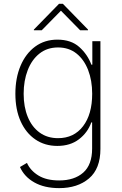

<svg xmlns="http://www.w3.org/2000/svg" viewBox="-20 -759 632 995"><path d="M286.6 215.9Q210.2 215.9 158 186.4Q105.8 157 83.5 106.5L119.7 85.2Q137.4 125 179.2 150.6Q220.9 176.1 286.6 176.1Q365.4 176.1 411.4 135.5Q457.4 94.8 457.4 11V-124.6H453.1Q434.3 -71.7 389.2 -37.3Q344.1 -2.8 277 -2.8Q212.4 -2.8 163.4 -36.2Q114.3 -69.6 87 -130.3Q59.7 -191.1 59.7 -272.7Q59.7 -354.8 86.5 -418.1Q113.3 -481.5 162.3 -517.6Q211.3 -553.6 277.3 -553.6Q348.4 -553.6 391.2 -515.1Q433.9 -476.6 453.5 -423.7H458.5V-545.5H500.4V12.8Q500.4 115.4 441.2 165.7Q382.1 215.9 286.6 215.9ZM280.9 -43Q362.9 -43 410.3 -104.8Q457.7 -166.5 457.7 -273.1Q457.7 -342 436.6 -396.3Q415.5 -450.6 376.1 -481.9Q336.6 -513.1 280.9 -513.1Q224.4 -513.1 184.5 -481.4Q144.5 -449.6 123.6 -395.2Q102.6 -340.9 102.6 -273.1Q102.6 -204.9 123.9 -153.1Q145.2 -101.2 185.2 -72.1Q225.1 -43 280.9 -43ZM196.4 -602.3 295.8 -703.5 395.2 -602.3H436.1V-605.8L305.8 -739.3H285.9L155.5 -605.8V-602.3Z"/></svg>

Font: Inter UI Extra Light
Style: Regular
Weight: 200
Designer: Rasmus Andersson
Foundry: rsms
Version: 3.2;8d6f07862